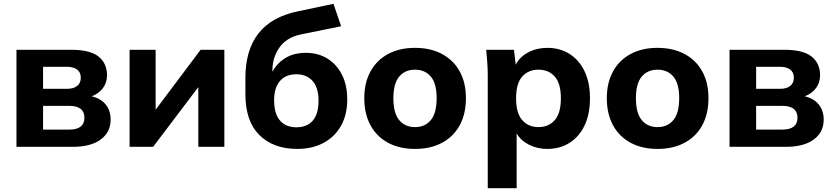

<svg xmlns="http://www.w3.org/2000/svg" viewBox="-20 -767 4356 1003"><path d="M66 0V-507H351Q451 -507 495 -471.5Q539 -436 539 -374Q539 -335 517.5 -306.5Q496 -278 459 -264Q508 -252 533 -220Q558 -188 558 -142Q558 -77 506.5 -38.5Q455 0 360 0ZM205 -303H330Q364 -303 383 -318Q402 -333 402 -361Q402 -389 383 -403.5Q364 -418 330 -418H205ZM205 -90H341Q421 -90 421 -152Q421 -214 341 -214H205Z M657 0V-507H793V-194L1028 -507H1152V0H1016V-312L780 0Z M1533 11Q1408 11 1335 -61.5Q1262 -134 1262 -275V-360Q1262 -652 1537 -708L1722 -747L1762 -630L1551 -587Q1476 -571 1439.5 -518.5Q1403 -466 1403 -399V-392Q1427 -437 1471 -464Q1515 -491 1578 -491Q1641 -491 1689.5 -461.5Q1738 -432 1766 -377.5Q1794 -323 1794 -247Q1794 -168 1761.5 -110Q1729 -52 1670 -20.5Q1611 11 1533 11ZM1528 -102Q1583 -102 1613.5 -136.5Q1644 -171 1644 -240Q1644 -309 1613 -344Q1582 -379 1528 -379Q1474 -379 1443 -344.5Q1412 -310 1412 -243Q1412 -172 1443 -137Q1474 -102 1528 -102Z M2148 11Q2067 11 2007.5 -21Q1948 -53 1915.5 -112.5Q1883 -172 1883 -254Q1883 -335 1915.5 -394Q1948 -453 2007.5 -485Q2067 -517 2148 -517Q2229 -517 2289 -485Q2349 -453 2381.5 -394Q2414 -335 2414 -254Q2414 -172 2381.5 -112.5Q2349 -53 2289 -21Q2229 11 2148 11ZM2148 -103Q2200 -103 2230.5 -139.5Q2261 -176 2261 -254Q2261 -331 2230.5 -367Q2200 -403 2148 -403Q2096 -403 2065.5 -367Q2035 -331 2035 -254Q2035 -176 2065.5 -139.5Q2096 -103 2148 -103Z M2528 216V-375Q2528 -407 2525.5 -440.5Q2523 -474 2520 -507H2665L2674 -429Q2695 -470 2739.5 -493.5Q2784 -517 2839 -517Q2905 -517 2955 -485.5Q3005 -454 3033.5 -395Q3062 -336 3062 -254Q3062 -171 3034 -112Q3006 -53 2955.5 -21Q2905 11 2839 11Q2787 11 2743.5 -11Q2700 -33 2679 -70V216ZM2793 -103Q2846 -103 2878 -139.5Q2910 -176 2910 -254Q2910 -331 2878 -367Q2846 -403 2793 -403Q2740 -403 2708 -367Q2676 -331 2676 -254Q2676 -176 2708 -139.5Q2740 -103 2793 -103Z M3415 11Q3334 11 3274.5 -21Q3215 -53 3182.5 -112.5Q3150 -172 3150 -254Q3150 -335 3182.5 -394Q3215 -453 3274.5 -485Q3334 -517 3415 -517Q3496 -517 3556 -485Q3616 -453 3648.5 -394Q3681 -335 3681 -254Q3681 -172 3648.5 -112.5Q3616 -53 3556 -21Q3496 11 3415 11ZM3415 -103Q3467 -103 3497.5 -139.5Q3528 -176 3528 -254Q3528 -331 3497.5 -367Q3467 -403 3415 -403Q3363 -403 3332.5 -367Q3302 -331 3302 -254Q3302 -176 3332.5 -139.5Q3363 -103 3415 -103Z M3791 0V-507H4076Q4176 -507 4220 -471.5Q4264 -436 4264 -374Q4264 -335 4242.5 -306.5Q4221 -278 4184 -264Q4233 -252 4258 -220Q4283 -188 4283 -142Q4283 -77 4231.5 -38.5Q4180 0 4085 0ZM3930 -303H4055Q4089 -303 4108 -318Q4127 -333 4127 -361Q4127 -389 4108 -403.5Q4089 -418 4055 -418H3930ZM3930 -90H4066Q4146 -90 4146 -152Q4146 -214 4066 -214H3930Z"/></svg>

Font: Mulish ExtraBold
Style: Regular
Weight: 800
Designer: Vernon Adams
Foundry: Vernon Adams
Version: Version 3.603; ttfautohint (v1.8.3)